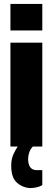

<svg xmlns="http://www.w3.org/2000/svg" viewBox="-20 -745 268 976"><path d="M33 -590V-725H195V-590ZM33 0V-528H195V0H147Q135 12 129 29Q123 46 123 62Q123 120 167 120H195V196Q182 204 165 207.5Q148 211 133 211Q95 209 66 183.5Q37 158 37 97Q37 65 47 42Q57 19 70 0Z"/></svg>

Font: Archivo ExtraCondensed Black
Style: Regular
Weight: 900
Width: 2
Designer: Hector Gatti
Foundry: Omnibus-Type
Version: Version 2.001; ttfautohint (v1.8.3)